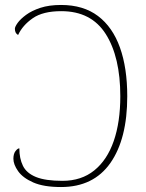

<svg xmlns="http://www.w3.org/2000/svg" viewBox="-20 -744 590 774"><path d="M226 10Q156 10 114 -8.5Q72 -27 53 -54Q34 -81 34 -104Q34 -124 42.5 -135Q51 -146 58 -146Q58 -105 72.5 -75.5Q87 -46 125 -30.5Q163 -15 232 -15Q308 -15 360 -57Q412 -99 438.5 -175.5Q465 -252 465 -356Q465 -514 406.5 -606.5Q348 -699 227 -699Q153 -699 112 -670.5Q71 -642 53 -603Q40 -610 40 -628Q40 -636 51 -651.5Q62 -667 85 -684Q108 -701 143 -712.5Q178 -724 226 -724Q316 -724 375 -679.5Q434 -635 463.5 -552.5Q493 -470 493 -356Q493 -184 425 -87Q357 10 226 10Z"/></svg>

Font: Noto Serif Thin
Style: Regular
Weight: 100
Designer: Monotype Design Team
Foundry: Monotype Imaging Inc.
Version: Version 2.015